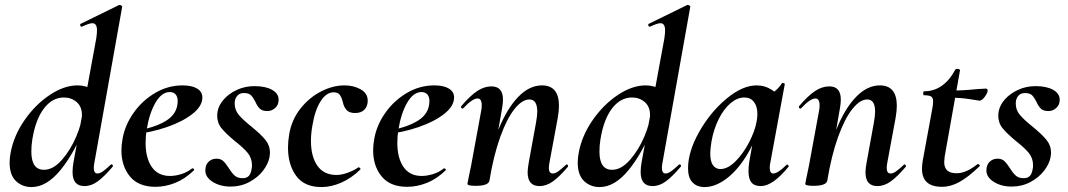

<svg xmlns="http://www.w3.org/2000/svg" viewBox="-20 -745 4328 778"><path d="M19 -86Q19 -106 23 -126Q36 -196 80 -259Q124 -322 182 -360.5Q240 -399 294 -399Q329 -399 353.5 -382Q378 -365 380 -332L330 -246Q283 -127 226 -57Q169 13 108 13Q70 13 44.5 -11.5Q19 -36 19 -86ZM312 -279Q312 -313 290.5 -331.5Q269 -350 239 -350Q192 -350 158 -305.5Q124 -261 111 -180Q107 -156 107 -131Q107 -57 158 -57Q196 -57 231.5 -98Q267 -139 289.5 -193Q312 -247 312 -279ZM274 -48Q274 -68 278 -89L370 -589Q373 -609 373 -622Q373 -651 354 -651Q342 -651 312 -637H311Q306 -637 305 -642.5Q304 -648 308 -649L463 -725H465Q469 -725 472.5 -722Q476 -719 475 -717L363 -89Q360 -74 360 -65Q360 -42 375 -42Q385 -42 397.5 -51Q410 -60 428 -77Q430 -79 432 -79Q435 -79 437 -75.5Q439 -72 436 -69Q402 -29 376 -10Q350 9 322 9Q274 9 274 -48Z M472 -136Q472 -158 477 -185Q487 -239 521.5 -288Q556 -337 608 -368Q660 -399 720 -399Q758 -399 779 -386Q800 -373 800 -350Q800 -315 760 -283.5Q720 -252 656 -230Q592 -208 523 -201L525 -214Q607 -227 653.5 -256Q700 -285 700 -336Q700 -353 691.5 -362.5Q683 -372 668 -372Q635 -372 610 -329Q585 -286 574 -218Q570 -194 570 -166Q570 -105 595 -68.5Q620 -32 669 -32Q690 -32 714.5 -39.5Q739 -47 759 -63H760Q763 -63 765.5 -60Q768 -57 766 -55Q730 -20 690 -4Q650 12 610 12Q541 12 506.5 -30Q472 -72 472 -136Z M812 -54Q812 -77 825 -89.5Q838 -102 857 -102Q874 -102 884 -93Q894 -84 907 -64Q920 -43 931.5 -33Q943 -23 963 -23Q980 -23 988.5 -32.5Q997 -42 1000 -63Q1001 -67 1001 -75Q1001 -104 984 -125Q967 -146 931 -174Q895 -204 877.5 -225.5Q860 -247 860 -277Q860 -283 862 -295Q867 -320 887.5 -343Q908 -366 940.5 -381Q973 -396 1011 -396Q1056 -396 1082.5 -381Q1109 -366 1109 -341Q1109 -320 1095 -307.5Q1081 -295 1064 -295Q1043 -295 1033 -304.5Q1023 -314 1015 -332Q1006 -350 997 -359Q988 -368 968 -368Q952 -368 943 -358.5Q934 -349 932 -337Q931 -333 931 -325Q931 -299 948 -279Q965 -259 1000 -231Q1038 -200 1056 -177.5Q1074 -155 1074 -125Q1074 -120 1072 -108Q1067 -81 1046 -53.5Q1025 -26 990.5 -7.5Q956 11 915 11Q872 11 842 -8Q812 -27 812 -54Z M1147 -147Q1147 -172 1152 -202Q1162 -260 1197.5 -305Q1233 -350 1281 -374.5Q1329 -399 1376 -399Q1413 -399 1441.5 -383Q1470 -367 1470 -337Q1470 -314 1456.5 -300.5Q1443 -287 1419 -287Q1395 -287 1384 -299.5Q1373 -312 1369 -332Q1364 -351 1356.5 -361Q1349 -371 1332 -371Q1302 -371 1279 -334.5Q1256 -298 1246 -237Q1240 -204 1240 -174Q1240 -111 1266 -73.5Q1292 -36 1344 -36Q1364 -36 1390 -45.5Q1416 -55 1432 -67H1433Q1436 -67 1439 -64Q1442 -61 1440 -58Q1404 -23 1363 -5Q1322 13 1283 13Q1213 13 1180 -32.5Q1147 -78 1147 -147Z M1492 -136Q1492 -158 1497 -185Q1507 -239 1541.5 -288Q1576 -337 1628 -368Q1680 -399 1740 -399Q1778 -399 1799 -386Q1820 -373 1820 -350Q1820 -315 1780 -283.5Q1740 -252 1676 -230Q1612 -208 1543 -201L1545 -214Q1627 -227 1673.5 -256Q1720 -285 1720 -336Q1720 -353 1711.5 -362.5Q1703 -372 1688 -372Q1655 -372 1630 -329Q1605 -286 1594 -218Q1590 -194 1590 -166Q1590 -105 1615 -68.5Q1640 -32 1689 -32Q1710 -32 1734.5 -39.5Q1759 -47 1779 -63H1780Q1783 -63 1785.5 -60Q1788 -57 1786 -55Q1750 -20 1710 -4Q1670 12 1630 12Q1561 12 1526.5 -30Q1492 -72 1492 -136Z M2118 -47Q2118 -62 2123 -89L2152 -248Q2157 -276 2157 -293Q2157 -342 2125 -342Q2096 -342 2065 -303.5Q2034 -265 2007 -190Q1980 -115 1963 -12L1945 -13Q1964 -131 1999 -218Q2034 -305 2079.5 -352Q2125 -399 2176 -399Q2245 -399 2245 -316Q2245 -297 2240 -267L2207 -89Q2204 -74 2204 -65Q2204 -42 2220 -42Q2230 -42 2242.5 -51Q2255 -60 2273 -77Q2275 -79 2276 -79Q2279 -79 2281 -75.5Q2283 -72 2281 -69Q2247 -29 2220.5 -10Q2194 9 2166 9Q2118 9 2118 -47ZM1874 0 1878 -21Q1888 -68 1889 -74L1930 -297Q1932 -306 1932 -319Q1932 -346 1915 -346Q1894 -346 1857 -306Q1856 -305 1854 -305Q1851 -305 1849 -308.5Q1847 -312 1849 -315Q1885 -357 1913.5 -376Q1942 -395 1971 -395Q2018 -395 2018 -342Q2018 -327 2015 -309L1963 -12Q1958 8 1907 8Q1874 8 1874 0Z M2321 -86Q2321 -106 2325 -126Q2338 -196 2382 -259Q2426 -322 2484 -360.5Q2542 -399 2596 -399Q2631 -399 2655.5 -382Q2680 -365 2682 -332L2632 -246Q2585 -127 2528 -57Q2471 13 2410 13Q2372 13 2346.5 -11.5Q2321 -36 2321 -86ZM2614 -279Q2614 -313 2592.5 -331.5Q2571 -350 2541 -350Q2494 -350 2460 -305.5Q2426 -261 2413 -180Q2409 -156 2409 -131Q2409 -57 2460 -57Q2498 -57 2533.5 -98Q2569 -139 2591.5 -193Q2614 -247 2614 -279ZM2576 -48Q2576 -68 2580 -89L2672 -589Q2675 -609 2675 -622Q2675 -651 2656 -651Q2644 -651 2614 -637H2613Q2608 -637 2607 -642.5Q2606 -648 2610 -649L2765 -725H2767Q2771 -725 2774.5 -722Q2778 -719 2777 -717L2665 -89Q2662 -74 2662 -65Q2662 -42 2677 -42Q2687 -42 2699.5 -51Q2712 -60 2730 -77Q2732 -79 2734 -79Q2737 -79 2739 -75.5Q2741 -72 2738 -69Q2704 -29 2678 -10Q2652 9 2624 9Q2576 9 2576 -48Z M2768 -63Q2768 -130 2812.5 -209.5Q2857 -289 2922.5 -344Q2988 -399 3046 -399Q3080 -399 3109 -380Q3138 -361 3141 -324L3081 -357Q3098 -359 3116.5 -373Q3135 -387 3148 -407Q3150 -409 3152 -409Q3155 -409 3158 -407Q3161 -405 3160 -404L3102 -89Q3099 -76 3099 -66Q3099 -42 3113 -42Q3132 -42 3167 -77Q3168 -78 3170 -78Q3173 -78 3175 -74.5Q3177 -71 3175 -69Q3111 9 3063 9Q3037 9 3025 -5.5Q3013 -20 3013 -51Q3013 -68 3016 -89L3041 -229L3062 -246Q3039 -167 3001 -108Q2963 -49 2919.5 -18Q2876 13 2835 13Q2804 13 2786 -6Q2768 -25 2768 -63ZM3046 -253Q3049 -270 3049 -283Q3049 -314 3035 -332Q3021 -350 2996 -350Q2968 -350 2940.5 -327Q2913 -304 2892.5 -263Q2872 -222 2863 -172Q2858 -140 2858 -124Q2858 -91 2869 -75.5Q2880 -60 2899 -60Q2929 -60 2960.5 -91.5Q2992 -123 3015.5 -168.5Q3039 -214 3046 -253Z M3487 -47Q3487 -62 3492 -89L3521 -248Q3526 -276 3526 -293Q3526 -342 3494 -342Q3465 -342 3434 -303.5Q3403 -265 3376 -190Q3349 -115 3332 -12L3314 -13Q3333 -131 3368 -218Q3403 -305 3448.5 -352Q3494 -399 3545 -399Q3614 -399 3614 -316Q3614 -297 3609 -267L3576 -89Q3573 -74 3573 -65Q3573 -42 3589 -42Q3599 -42 3611.5 -51Q3624 -60 3642 -77Q3644 -79 3645 -79Q3648 -79 3650 -75.5Q3652 -72 3650 -69Q3616 -29 3589.5 -10Q3563 9 3535 9Q3487 9 3487 -47ZM3243 0 3247 -21Q3257 -68 3258 -74L3299 -297Q3301 -306 3301 -319Q3301 -346 3284 -346Q3263 -346 3226 -306Q3225 -305 3223 -305Q3220 -305 3218 -308.5Q3216 -312 3218 -315Q3254 -357 3282.5 -376Q3311 -395 3340 -395Q3387 -395 3387 -342Q3387 -327 3384 -309L3332 -12Q3327 8 3276 8Q3243 8 3243 0Z M3716 -61Q3716 -76 3719 -94L3758 -306Q3761 -323 3761 -334Q3761 -349 3753 -354Q3745 -359 3724 -359Q3721 -359 3721 -366Q3721 -375 3724 -375Q3804 -375 3851 -463Q3853 -466 3858 -466Q3863 -466 3867 -464Q3871 -462 3870 -460L3808 -111Q3806 -95 3806 -89Q3806 -65 3818.5 -54Q3831 -43 3857 -43Q3895 -43 3941 -80H3942Q3946 -80 3949 -77Q3952 -74 3949 -71Q3903 -27 3867.5 -7.5Q3832 12 3797 12Q3716 12 3716 -61ZM3830 -349 3832 -378Q3885 -378 3939 -384L3975 -386Q3982 -386 3982 -377Q3982 -369 3970.5 -353Q3959 -337 3949 -337Q3947 -337 3911 -343Q3875 -349 3830 -349Z M3977 -54Q3977 -77 3990 -89.5Q4003 -102 4022 -102Q4039 -102 4049 -93Q4059 -84 4072 -64Q4085 -43 4096.5 -33Q4108 -23 4128 -23Q4145 -23 4153.5 -32.5Q4162 -42 4165 -63Q4166 -67 4166 -75Q4166 -104 4149 -125Q4132 -146 4096 -174Q4060 -204 4042.5 -225.5Q4025 -247 4025 -277Q4025 -283 4027 -295Q4032 -320 4052.5 -343Q4073 -366 4105.5 -381Q4138 -396 4176 -396Q4221 -396 4247.5 -381Q4274 -366 4274 -341Q4274 -320 4260 -307.5Q4246 -295 4229 -295Q4208 -295 4198 -304.5Q4188 -314 4180 -332Q4171 -350 4162 -359Q4153 -368 4133 -368Q4117 -368 4108 -358.5Q4099 -349 4097 -337Q4096 -333 4096 -325Q4096 -299 4113 -279Q4130 -259 4165 -231Q4203 -200 4221 -177.5Q4239 -155 4239 -125Q4239 -120 4237 -108Q4232 -81 4211 -53.5Q4190 -26 4155.5 -7.5Q4121 11 4080 11Q4037 11 4007 -8Q3977 -27 3977 -54Z"/></svg>

Font: Cormorant Garamond
Style: Bold Italic
Weight: 700
Italic angle: -10°
Designer: Christian Thalmann (Catharsis Fonts)
Foundry: Catharsis Fonts
Version: Version 4.000